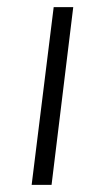

<svg xmlns="http://www.w3.org/2000/svg" viewBox="-20 -520 275 540"><path d="M131 -500H186L125 0H69Z"/></svg>

Font: Haskoy Light
Style: Italic
Weight: 300
Designer: Ertekin Erdin
Foundry: Ertekin Erdin
Version: Version 2.000; ttfautohint (v1.8.4.7-5d5b)